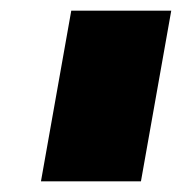

<svg xmlns="http://www.w3.org/2000/svg" viewBox="-20 -695 342 361"><path d="M57 -354H245L302 -675H114Z"/></svg>

Font: Anybody ExtraExpanded Black
Style: Italic
Weight: 900
Width: 8
Italic angle: -10°
Version: Version 1.113;gftools[0.9.25]